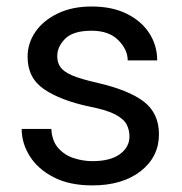

<svg xmlns="http://www.w3.org/2000/svg" viewBox="-20 -558 556 588"><path d="M376.5 -140.1Q376.5 -159.7 367.9 -176.5Q359.4 -193.4 333.3 -207.3Q307.1 -221.2 254.9 -231.4Q166.5 -250 115.5 -284.4Q64.5 -318.8 64.5 -383.8Q64.5 -425.8 88.6 -460.7Q112.8 -495.6 157 -516.8Q201.2 -538.1 260.3 -538.1Q323.7 -538.1 368.7 -515.6Q413.6 -493.2 437.5 -455.8Q461.4 -418.5 461.4 -373H371.1Q371.1 -405.8 342.5 -434.8Q314 -463.9 260.3 -463.9Q204.1 -463.9 179.7 -439.5Q155.3 -415 155.3 -386.2Q155.3 -366.7 165 -352.5Q174.8 -338.4 200.9 -327.1Q227.1 -315.9 276.9 -304.7Q374.5 -282.2 420.7 -246.6Q466.8 -210.9 466.8 -147Q466.8 -77.6 410.9 -33.9Q355 9.8 262.7 9.8Q192.9 9.8 144.5 -15.1Q96.2 -40 71.3 -79.6Q46.4 -119.1 46.4 -163.1H137.2Q139.2 -126 158.7 -104.2Q178.2 -82.5 206.5 -73.5Q234.9 -64.5 262.7 -64.5Q317.9 -64.5 347.2 -85.9Q376.5 -107.4 376.5 -140.1Z"/></svg>

Font: Vazirmatn RD
Style: Regular
Weight: 400
Designer: Saber Rastikerdar
Foundry: Saber Rastikerdar
Version: Version 32.102